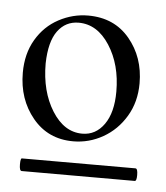

<svg xmlns="http://www.w3.org/2000/svg" viewBox="-36 -663 356 411"><g transform="rotate(5 142.0 -458.0)"><path d="M9 -496Q9 -537 27 -567.5Q45 -598 75 -614Q105 -630 138 -630Q194 -630 227 -590.5Q260 -551 260 -495Q260 -455 241.5 -424Q223 -393 193 -376Q163 -359 129 -359Q75 -359 42 -399Q9 -439 9 -496ZM212 -473Q212 -531 185.5 -572Q159 -613 119 -613Q91 -613 74 -590Q57 -567 56 -520Q56 -460 82 -418.5Q108 -377 147 -377Q176 -377 194 -402.5Q212 -428 212 -473ZM20 -300Q20 -313 23 -313H267Q272 -313 272 -299Q272 -286 268 -286H25Q20 -286 20 -300Z"/></g></svg>

Font: Cormorant Upright Medium
Style: Regular
Weight: 500
Designer: Christian Thalmann (Catharsis Fonts)
Foundry: Catharsis Fonts
Version: Version 3.302